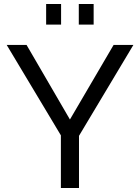

<svg xmlns="http://www.w3.org/2000/svg" viewBox="-20 -933 695 953"><path d="M209 -811V-913.1H283.2V-811ZM371.1 -811V-913.1H444.8V-811ZM111.8 -710 327.1 -339.8 543.9 -710H642.1L372.1 -258.8V0H282.2V-261.2L13.2 -710Z"/></svg>

Font: Rawline Medium
Style: Regular
Weight: 500
Designer: Matt McInerney, Pablo Impallari, Rodrigo Fuenzalida
Foundry: Matt McInerney, Pablo Impallari, Rodrigo Fuenzalida
Version: Version 4.020;PS 004.020;hotconv 1.0.88;makeotf.lib2.5.64775